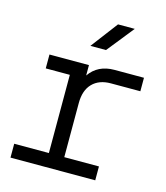

<svg xmlns="http://www.w3.org/2000/svg" viewBox="-116 -874 832 963"><g transform="rotate(15 300.0 -392.5)"><path d="M29 0V-72H209V-478H84V-550H289V-496Q333 -560 419 -560H572V-490H419Q358 -490 323.5 -454.5Q289 -419 289 -353V-72H469V0ZM271 -645 377 -785H464L352 -645Z"/></g></svg>

Font: Tiny Light
Style: Regular
Weight: 300
Monospace: yes
Designer: Philipp Nurullin, Konstantin Bulenkov
Foundry: JetBrains
Version: Version 2.251; ttfautohint (v1.8.4.7-5d5b)